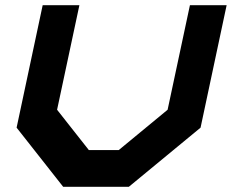

<svg xmlns="http://www.w3.org/2000/svg" viewBox="-20 -720 894 740"><path d="M223.5 0 44 -228 144.5 -700H286L200 -297L322.5 -141.5H437.5L626 -297L712 -700H853.5L753 -228L476.5 0Z"/></svg>

Font: Tourney Expanded Black
Style: Italic
Weight: 900
Width: 7
Italic angle: -12°
Designer: Tyler Finck
Foundry: Etcetera Type Co
Version: Version 1.010; ttfautohint (v1.8.3)